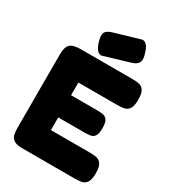

<svg xmlns="http://www.w3.org/2000/svg" viewBox="-221 -1044 1046 1168"><g transform="rotate(30 301.5 -460.0)"><path d="M129 9Q84 9 65 -4.5Q46 -18 42 -39.5Q38 -61 38 -83V-600Q38 -652 58.5 -671.5Q79 -691 132 -691H498Q521 -691 541.5 -687Q562 -683 575.5 -664Q589 -645 589 -599Q589 -554 575.5 -535Q562 -516 541 -512Q520 -508 497 -508H221V-419H406Q429 -419 447 -415.5Q465 -412 476 -396Q487 -380 487 -340Q487 -302 476 -285.5Q465 -269 446 -266Q427 -263 404 -263H221V-174H498Q521 -174 541.5 -170Q562 -166 575.5 -147Q589 -128 589 -82Q589 -37 575.5 -18Q562 1 541 5Q520 9 497 9ZM260 -720Q242 -720 229 -735Q216 -750 206 -781Q193 -823 201 -843.5Q209 -864 245 -875L429 -929Q447 -929 460 -914Q473 -899 482 -868Q496 -828 487 -807Q478 -786 444 -775Z"/></g></svg>

Font: Fredoka Light
Style: Regular
Weight: 300
Designer: Ben Nathan
Foundry: Milena B. Brandão, Ben Nathan
Version: Version 2.001